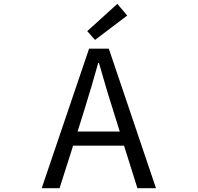

<svg xmlns="http://www.w3.org/2000/svg" viewBox="-20 -989 1040 1009"><path d="M648.4 -907.2 479.5 -779.3 438.5 -825.2 596.7 -968.8ZM387.7 -297.9H609.4L574.2 -410.2Q550.8 -480.5 500 -658.2H496.1Q461.9 -535.2 422.9 -410.2ZM702.1 0 631.8 -223.6H364.3L293 0H199.2L448.2 -733.4H551.8L799.8 0Z"/></svg>

Font: GenEi Gothic M Regular
Style: Regular
Weight: 400
Designer: o_tamon (Modified); [Source Han Sans]
Ryoko NISHIZUKA  (kana & ideographs); Paul D. Hunt (Latin, Greek & Cyrillic); Wenl
Version: Version 1.1a;Original Version 1.004